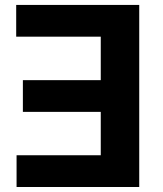

<svg xmlns="http://www.w3.org/2000/svg" viewBox="-20 -747 653 767"><path d="M536.2 -727.3V0H46.2V-126.8H382.5V-300.1H71.4V-426.8H382.5V-600.5H44.7V-727.3Z"/></svg>

Font: Inter Zeller
Style: Bold
Weight: 700
Designer: Rasmus Andersson; Joe Bland
Foundry: zeller
Version: Version 3.015;git-dec3a8cb1